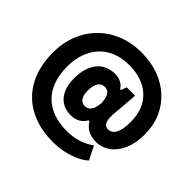

<svg xmlns="http://www.w3.org/2000/svg" viewBox="-195 -957 1277 1277"><g transform="rotate(45 443.5 -318.5)"><path d="M458 101Q357 101 278.5 71Q200 41 146 -14.5Q92 -70 64 -147.5Q36 -225 36 -319Q36 -411 66.5 -488Q97 -565 153 -621Q209 -677 285.5 -707.5Q362 -738 454 -738Q541 -738 614 -711.5Q687 -685 741 -635.5Q795 -586 824.5 -518Q854 -450 854 -366Q854 -284 827.5 -224.5Q801 -165 756.5 -133.5Q712 -102 658 -102Q628 -102 603 -110.5Q578 -119 560 -134.5Q542 -150 531 -169H522Q511 -145 484 -127Q457 -109 413 -109Q363 -109 328 -132.5Q293 -156 275 -198.5Q257 -241 257 -298Q257 -351 269.5 -391Q282 -431 305 -458.5Q328 -486 360.5 -499.5Q393 -513 432 -513Q464 -513 489 -498.5Q514 -484 525 -464H533L547 -504H626L611 -318Q608 -281 613 -259Q618 -237 629.5 -227.5Q641 -218 657 -218Q675 -218 688.5 -227.5Q702 -237 711 -255Q720 -273 724.5 -299Q729 -325 729 -357Q729 -448 692.5 -506Q656 -564 594.5 -592.5Q533 -621 458 -621Q385 -621 330.5 -598Q276 -575 240.5 -534Q205 -493 187 -439.5Q169 -386 169 -325Q169 -246 190.5 -188Q212 -130 251.5 -92Q291 -54 346.5 -35Q402 -16 469 -16Q533 -16 582 -33Q631 -50 666 -77L714 18Q691 40 651.5 59Q612 78 562.5 89.5Q513 101 458 101ZM436 -218Q458 -218 472 -229.5Q486 -241 493.5 -262.5Q501 -284 503 -313Q501 -345 493.5 -365Q486 -385 473.5 -394Q461 -403 443 -403Q420 -403 406 -390.5Q392 -378 385.5 -356Q379 -334 379 -304Q379 -277 386 -258Q393 -239 406 -228.5Q419 -218 436 -218Z"/></g></svg>

Font: Mona Sans ExtraLight Black
Style: Regular
Weight: 900
Version: Version 2.000